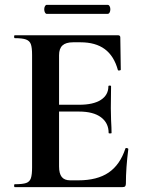

<svg xmlns="http://www.w3.org/2000/svg" viewBox="-20 -770 592 790"><path d="M41 -12Q73 -12 87.5 -17Q102 -22 107 -36.5Q112 -51 112 -81V-544Q112 -574 107 -588Q102 -602 87 -607.5Q72 -613 41 -613Q38 -613 38 -619Q38 -625 41 -625H465Q475 -625 475 -616L477 -483Q477 -481 471.5 -480Q466 -479 465 -482Q449 -540 411 -568Q373 -596 311 -596H281Q251 -596 237 -583Q223 -570 223 -543V-85Q223 -56 234 -42Q245 -28 269 -28H302Q380 -28 427 -60Q474 -92 496 -159Q496 -161 500 -161Q503 -161 505.5 -159.5Q508 -158 508 -157Q498 -79 498 -15Q498 -7 495 -3.5Q492 0 483 0H41Q38 0 38 -6Q38 -12 41 -12ZM305 -311H170V-339H306Q364 -339 395 -359Q426 -379 426 -415Q426 -418 431.5 -418Q437 -418 437 -415L436 -325L437 -277Q439 -243 439 -223Q439 -221 433 -221Q427 -221 427 -223Q427 -264 395.5 -287.5Q364 -311 305 -311ZM162 -732Q162 -739 165 -744.5Q168 -750 172 -750H423Q428 -750 431 -744.5Q434 -739 434 -732Q434 -724 431 -718.5Q428 -713 423 -713H172Q168 -713 165 -718.5Q162 -724 162 -732Z"/></svg>

Font: Cormorant Garamond
Style: Bold
Weight: 700
Designer: Christian Thalmann (Catharsis Fonts)
Foundry: Catharsis Fonts
Version: Version 4.000